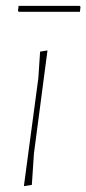

<svg xmlns="http://www.w3.org/2000/svg" viewBox="-20 -627 293 651"><path d="M250 -607 253 -604 251 -587H44L41 -590L43 -607ZM141 -456 95 -106 88 0 61 4 110 -362 116 -452Z"/></svg>

Font: Alegreya Sans Thin
Style: Italic
Weight: 100
Italic angle: -7°
Designer: Juan Pablo del Peral
Foundry: Huerta Tipografica
Version: Version 2.007